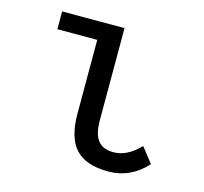

<svg xmlns="http://www.w3.org/2000/svg" viewBox="-84 -621 768 724"><g transform="rotate(15 300.0 -259.0)"><path d="M316.4 -168.9Q316.4 -114.7 335.9 -90.1Q355.5 -65.4 396.5 -65.4Q450.2 -65.4 499.5 -117.2L545.4 -58.6Q483.4 9.8 396 9.8Q309.6 9.8 269 -33.4Q228.5 -76.7 228.5 -170.4V-459H72.8V-528.3H316.4Z"/></g></svg>

Font: Courier New
Style: Regular
Weight: 400
Designer: Steve Matteson
Foundry: Ascender Corporation
Version: Version 2.00.3